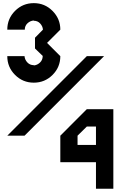

<svg xmlns="http://www.w3.org/2000/svg" viewBox="-20 -853 769 1207"><path d="M134.2 -500Q135.8 -477.5 152.1 -460.4Q168.3 -443.3 192.5 -443.3V-441.7Q214.2 -443.3 231.2 -459.6Q248.3 -475.8 248.3 -500H250L200 -548.3V-615.8L250 -666.7Q248.3 -688.3 232.5 -705.4Q216.7 -722.5 192.5 -722.5V-724.2Q170 -722.5 152.9 -706.7Q135.8 -690.8 135.8 -666.7H25.8Q25.8 -735.8 74.6 -784.6Q123.3 -833.3 192.5 -833.3Q261.7 -833.3 310.4 -784.2Q359.2 -735 359.2 -666.7L275.8 -583.3L359.2 -500Q359.2 -430.8 310.4 -382.1Q261.7 -333.3 192.5 -333.3Q123.3 -333.3 74.6 -382.1Q25.8 -430.8 25.8 -500ZM692.5 -166.7V333.3H583.3V166.7H359.2V0L525.8 -166.7ZM583.3 58.3V-57.5H525.8L467.5 0V58.3ZM300.8 -166.7Q168.3 -33.3 134.2 0H25.8L525.8 -500H634.2Q501.7 -366.7 467.5 -333.3Q335 -200 300.8 -166.7Z"/></svg>

Font: 0xA000
Style: Bold
Weight: 700
Version: Version 0.1